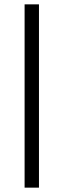

<svg xmlns="http://www.w3.org/2000/svg" viewBox="-20 -790 293 882"><path d="M93 72V-770H159V72Z"/></svg>

Font: Exo Thin
Style: Regular
Weight: 400
Version: Version 2.000